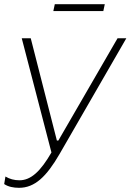

<svg xmlns="http://www.w3.org/2000/svg" viewBox="-32 -703 624 918"><path d="M59 195C134 195 190 142 253 33L572 -520H530L247 -31H240L115 -520H72L214 26C162 116 116 159 61 159C36 159 14 153 -6 141L-12 177C7 190 33 195 59 195ZM223 -650H462L469 -683H230Z"/></svg>

Font: Fixel Display 20240404 ExLight
Style: Italic
Weight: 200
Italic angle: -10°
Designer: AlfaBravo + MacPaw
Foundry: Kyrylo Tkachov, Marchela Mozhyna, Serhii Makarenko, Maria Weinstein, Zakhar Kryvoshyya
Version: Version 1.211;Glyphs 3.2 (3225)